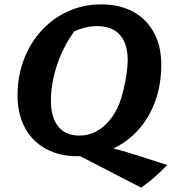

<svg xmlns="http://www.w3.org/2000/svg" viewBox="-20 -700 789 875"><path d="M623 155 282 -21 357 -52Q414 -43 468.5 -30.5Q523 -18 583 1L742 52Q713 82 685.5 106.5Q658 131 623 155ZM334 12Q250 12 188.5 -22Q127 -56 93.5 -118Q60 -180 60 -265Q60 -354 89 -429.5Q118 -505 169.5 -561Q221 -617 290.5 -648.5Q360 -680 441 -680Q526 -680 587 -646.5Q648 -613 681.5 -551.5Q715 -490 715 -405Q715 -314 687 -237.5Q659 -161 608 -105.5Q557 -50 487.5 -19Q418 12 334 12ZM341 -82Q381 -82 415.5 -99.5Q450 -117 478 -150Q506 -183 525 -231Q535 -258 543.5 -294Q552 -330 557 -365.5Q562 -401 562 -425Q562 -501 526.5 -541Q491 -581 422 -581Q387 -581 352.5 -570Q318 -559 278 -538L332 -574Q295 -529 268 -473Q241 -417 226.5 -357.5Q212 -298 212 -241Q212 -190 227 -154.5Q242 -119 271 -100.5Q300 -82 341 -82Z"/></svg>

Font: Piazzolla Thin ExtraBold
Style: Italic
Weight: 800
Italic angle: -11.3°
Version: Version 2.005